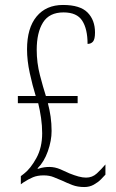

<svg xmlns="http://www.w3.org/2000/svg" viewBox="-20 -744 467 774"><path d="M320 10Q293 10 272 2Q251 -6 230 -16Q213 -23 196 -30Q179 -37 156 -37Q131 -37 113 -29.5Q95 -22 75 -9L64 -1V-34L77 -44Q103 -64 126.5 -106.5Q150 -149 150 -207Q150 -237 145.5 -268.5Q141 -300 134 -328H52V-357H124Q111 -399 100 -449.5Q89 -500 89 -545Q89 -631 127.5 -677.5Q166 -724 234 -724Q303 -724 333 -693.5Q363 -663 363 -613Q363 -586 355 -576.5Q347 -567 333 -567Q333 -627 311.5 -660.5Q290 -694 236 -694Q179 -694 153.5 -653.5Q128 -613 128 -543Q128 -491 141 -441Q154 -391 165 -357H293V-328H173Q180 -302 184 -274Q188 -246 188 -216Q188 -177 173 -134.5Q158 -92 132 -66V-63Q147 -68 158 -69.5Q169 -71 179 -71Q201 -71 223.5 -61.5Q246 -52 260 -45Q280 -37 296.5 -32.5Q313 -28 327 -28Q352 -28 370 -44.5Q388 -61 405 -81V-40Q398 -32 386.5 -20.5Q375 -9 358 0.5Q341 10 320 10Z"/></svg>

Font: Noto Serif Hebrew ExtraCondensed ExtraLight
Style: Regular
Weight: 200
Width: 2
Designer: Monotype Design Team
Foundry: Monotype Imaging Inc.
Version: Version 2.004; ttfautohint (v1.8.4.7-5d5b)